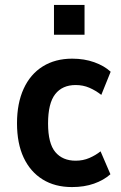

<svg xmlns="http://www.w3.org/2000/svg" viewBox="-20 -749 490 779"><path d="M272 10Q203 10 153 -21Q103 -52 76 -109.5Q49 -167 49 -249Q49 -330 76 -389Q103 -448 153.5 -479.5Q204 -511 273 -511Q322 -511 362.5 -496.5Q403 -482 429 -458L391 -364Q368 -382 342.5 -393Q317 -404 287 -404Q233 -404 204 -367Q175 -330 175 -248Q175 -167 204.5 -132Q234 -97 287 -97Q317 -97 342.5 -108Q368 -119 388 -135L428 -42Q401 -18 361.5 -4Q322 10 272 10ZM199 -608V-729H323V-608Z"/></svg>

Font: Nunito Sans 7pt Condensed
Style: Bold
Weight: 700
Width: 3
Designer: Vernon Adams
Foundry: Vernon Adams
Version: Version 3.101;gftools[0.9.27]